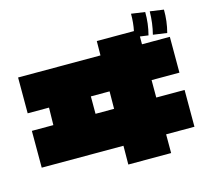

<svg xmlns="http://www.w3.org/2000/svg" viewBox="-119 -994 1237 1139"><g transform="rotate(-15 500.0 -425.0)"><path d="M795 -443V-336H969V-110H795V5H532L533 -110H31V-336H163L165 -443H34V-663H540L541 -751H769Q779 -798 779 -855L863 -843Q864 -772 846 -704L795 -711V-663H966V-443ZM974 -828Q975 -757 957 -689L872 -701Q889 -767 890 -840ZM422 -443V-336H536L537 -443Z"/></g></svg>

Font: Dela Gothic One
Style: Regular
Weight: 400
Designer: aratakana
Foundry: aratakana
Version: Version 1.004